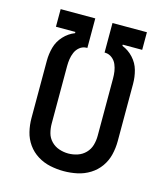

<svg xmlns="http://www.w3.org/2000/svg" viewBox="-111 -821 798 916"><g transform="rotate(15 288.0 -363.5)"><path d="M288 8Q322 8 355 1Q388 -6 417 -24Q446 -42 465.5 -69.5Q485 -97 493 -130Q501 -163 501 -197V-480Q501 -514 492 -546.5Q483 -579 459.5 -604.5Q436 -630 405 -642V-648H501V-735H331V-589H336Q354 -588 368.5 -576.5Q383 -565 390 -548.5Q397 -532 399.5 -515Q402 -498 402 -480V-197Q402 -173 395.5 -150.5Q389 -128 372.5 -111Q356 -94 333.5 -86.5Q311 -79 288 -79Q265 -79 242.5 -86.5Q220 -94 203.5 -111Q187 -128 181 -150.5Q175 -173 175 -197V-480Q175 -498 177.5 -515Q180 -532 187 -548.5Q194 -565 208 -576.5Q222 -588 240 -589H246V-735H75V-648H171V-642Q140 -630 116.5 -604.5Q93 -579 84 -546.5Q75 -514 75 -480V-197Q75 -163 83 -130Q91 -97 110.5 -69.5Q130 -42 159 -24Q188 -6 221.5 1Q255 8 288 8Z"/></g></svg>

Font: Iosevka Sparkle Medium
Style: Regular
Weight: 500
Designer: Belleve Invis
Foundry: Belleve Invis
Version: Version 4.5.0; ttfautohint (v1.8.3)